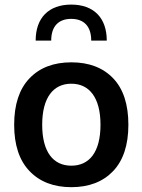

<svg xmlns="http://www.w3.org/2000/svg" viewBox="-20 -794 608 820"><path d="M198.7 -620.6C198.7 -681.2 229.5 -713.4 284.2 -713.4C338.9 -713.4 369.6 -681.2 369.6 -620.6H436C436 -717.8 380.4 -774.4 284.2 -774.4C188 -774.4 132.3 -717.8 132.3 -620.6ZM284.7 -527.8C209 -527.8 149.4 -504.9 106 -459.5C62.5 -414.1 40.5 -347.7 40.5 -261.2C40.5 -174.8 62.5 -108.4 106.4 -63C149.9 -17.6 209.5 5.4 284.7 5.4C359.9 5.4 419.4 -17.6 462.9 -63C506.3 -108.4 528.3 -174.8 528.3 -261.2C528.3 -347.7 506.8 -414.1 463.4 -459.5C419.9 -504.9 360.4 -527.8 284.7 -527.8ZM284.7 -436.5C360.4 -436.5 409.2 -378.4 409.2 -261.2C409.2 -144 361.3 -86.4 284.7 -86.4C208 -86.4 160.2 -144 160.2 -261.2C160.2 -378.4 208.5 -436.5 284.7 -436.5Z"/></svg>

Font: Estedad SemiBold
Style: Regular
Weight: 600
Designer: Amin Abedi
Version: Version 7.3